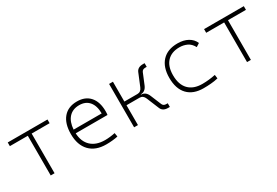

<svg xmlns="http://www.w3.org/2000/svg" viewBox="35 -1251 2861 1985"><g transform="rotate(-30 1465.0 -258.5)"><path d="M270 0V-473.6H55.7V-517.6H530.3V-473.6H315.9V0Z M929.2 9.8Q802.7 9.8 733.4 -62.5Q664.1 -134.8 664.1 -265.6Q664.1 -390.6 722.2 -459Q780.3 -527.3 886.2 -527.3Q984.9 -527.3 1039.3 -465.3Q1093.8 -403.3 1093.8 -291Q1093.8 -263.7 1090.8 -248H711.4Q715.8 -147 775.6 -91.1Q835.4 -35.2 940.9 -35.2Q968.3 -35.2 1000.5 -38.8Q1032.7 -42.5 1061 -48.8L1068.4 -3.9Q1040.5 2.4 1003.7 6.1Q966.8 9.8 929.2 9.8ZM887.2 -482.4Q809.1 -482.4 763.4 -432.6Q717.8 -382.8 711.9 -292H1046.9Q1046.9 -382.8 1005.1 -432.6Q963.4 -482.4 887.2 -482.4Z M1265.6 0V-517.6H1311.5V-280.8H1467.8Q1509.3 -280.8 1527.3 -325.7L1587.9 -472.7Q1607.4 -520 1669.9 -520H1690.9V-476.1H1672.4Q1640.1 -476.1 1628.9 -449.7L1575.7 -320.8Q1550.8 -260.7 1496.1 -260.7V-256.8Q1551.3 -255.9 1575.7 -196.8L1628.9 -67.9Q1640.1 -41.5 1672.4 -41.5H1690.9V2.4H1669.9Q1607.4 2.4 1587.9 -44.9L1527.3 -191.9Q1509.3 -236.8 1467.8 -236.8H1311.5V0Z M2090.8 9.8Q1968.8 9.8 1902.3 -59.8Q1835.9 -129.4 1835.9 -259.8Q1835.9 -386.7 1901.1 -457Q1966.3 -527.3 2086.9 -527.3Q2158.2 -527.3 2209.2 -499.3Q2260.3 -471.2 2281.7 -419.9L2241.2 -394Q2214.8 -443.4 2173.6 -462.9Q2132.3 -482.4 2083 -482.4Q1988.3 -482.4 1935.5 -425.8Q1882.8 -369.1 1882.8 -264.6Q1882.8 -152.8 1939.9 -94Q1997.1 -35.2 2102.5 -35.2Q2142.6 -35.2 2181.9 -39.6Q2221.2 -43.9 2258.8 -51.8L2264.6 -7.3Q2222.7 2.9 2178.2 6.3Q2133.8 9.8 2090.8 9.8Z M2613.8 0V-473.6H2399.4V-517.6H2874V-473.6H2659.7V0Z"/></g></svg>

Font: Caskaydia Cove ExtraLight
Style: Regular
Weight: 200
Monospace: yes
Designer: Aaron Bell
Foundry: Saja Typeworks
Version: Version 4.300; ttfautohint (v1.8.3)